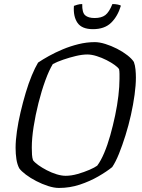

<svg xmlns="http://www.w3.org/2000/svg" viewBox="-20 -928 702 948"><path d="M271 0Q247 0 217.5 -9.5Q188 -19 159 -34Q130 -49 107.5 -66Q85 -83 75 -97Q65 -116 61 -142Q57 -168 57 -198Q57 -234 63.5 -279.5Q70 -325 81.5 -374Q93 -423 107 -470Q121 -517 137 -555.5Q153 -594 168 -619Q190 -634 221.5 -651.5Q253 -669 290 -684.5Q327 -700 367.5 -710Q408 -720 448 -720Q471 -720 500 -711Q529 -702 557.5 -687.5Q586 -673 608.5 -655.5Q631 -638 641 -622Q647 -606 649 -585Q651 -564 651 -545Q651 -508 644.5 -460Q638 -412 626.5 -360.5Q615 -309 599.5 -259.5Q584 -210 567.5 -169Q551 -128 534 -103Q507 -81 465.5 -57Q424 -33 374.5 -16.5Q325 0 271 0ZM304 -60Q332 -60 363.5 -69Q395 -78 421.5 -89.5Q448 -101 460 -110Q478 -134 494.5 -173Q511 -212 524.5 -260Q538 -308 548.5 -358Q559 -408 564.5 -454.5Q570 -501 570 -538Q570 -551 570 -563Q570 -575 568 -586Q564 -594 547 -606.5Q530 -619 506.5 -631Q483 -643 457.5 -651Q432 -659 411 -659Q386 -659 354.5 -651.5Q323 -644 292.5 -633.5Q262 -623 241 -612Q222 -581 203.5 -530Q185 -479 170 -419.5Q155 -360 146 -302.5Q137 -245 137 -199Q137 -180 138 -164.5Q139 -149 143 -137Q151 -126 169 -113Q187 -100 211 -87.5Q235 -75 259.5 -67.5Q284 -60 304 -60ZM439 -784Q384 -784 362.5 -815.5Q341 -847 345 -899Q350 -901 361.5 -904.5Q373 -908 386 -908Q385 -866 400.5 -852.5Q416 -839 447 -839Q481 -839 500 -853.5Q519 -868 535 -908Q550 -908 561.5 -905.5Q573 -903 577 -900Q561 -847 528.5 -815.5Q496 -784 439 -784Z"/></svg>

Font: Texturina Medium 12pt ExtraLight
Style: Italic
Weight: 250
Italic angle: -11°
Version: Version 1.002